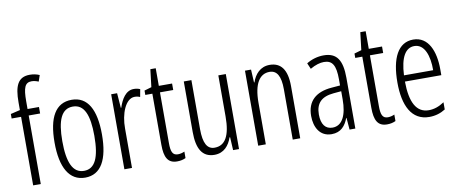

<svg xmlns="http://www.w3.org/2000/svg" viewBox="-67 -1048 3195 1341"><g transform="rotate(-10 1530.5 -377.5)"><path d="M212 -486V-532H131V-586C131 -683 145 -718 192 -718C207 -718 224 -714 241 -707L256 -751C235 -760 214 -765 187 -765C103 -765 77 -705 77 -588V-534L10 -518V-486H77V0H131V-486Z M612 -267C612 -443 558 -542 445 -542C330 -542 276 -445 276 -268C276 -91 333 10 445 10C558 10 612 -90 612 -267ZM331 -268C331 -416 364 -494 445 -494C526 -494 558 -413 558 -267C558 -112 523 -38 445 -38C366 -38 331 -117 331 -268Z M885 -541C828 -541 796 -485 777 -427H774L766 -532H724V0H778V-279C777 -383 817 -486 882 -486C896 -486 910 -483 920 -478L930 -532C915 -539 899 -541 885 -541Z M1111 -38C1072 -38 1062 -67 1062 -126V-486H1156V-532H1062V-657H1024L1009 -532L958 -517V-486H1008V-123C1008 -35 1031 10 1097 10C1122 10 1141 5 1158 -3V-49C1145 -43 1128 -38 1111 -38Z M1537 -532H1484V-240C1484 -103 1446 -39 1371 -39C1319 -39 1293 -84 1293 -185V-532H1239V-173C1239 -56 1275 10 1362 10C1430 10 1467 -37 1486 -92H1490L1495 0H1537Z M1849 -542C1783 -542 1743 -496 1724 -440H1721L1716 -532H1673V0H1727V-295C1727 -431 1770 -494 1840 -494C1891 -494 1918 -452 1918 -357V0H1971V-370C1971 -488 1928 -542 1849 -542Z M2232 -542C2190 -542 2147 -530 2110 -507L2128 -465C2166 -487 2199 -496 2226 -496C2285 -496 2309 -459 2309 -358V-315L2248 -310C2136 -301 2073 -245 2073 -140C2073 -61 2109 10 2193 10C2259 10 2292 -31 2312 -84H2314L2321 0H2362V-360C2362 -485 2325 -542 2232 -542ZM2310 -274V-216C2310 -106 2277 -34 2207 -34C2157 -34 2128 -70 2128 -141C2128 -220 2168 -261 2254 -269Z M2600 -38C2561 -38 2551 -67 2551 -126V-486H2645V-532H2551V-657H2513L2498 -532L2447 -517V-486H2497V-123C2497 -35 2520 10 2586 10C2611 10 2630 5 2647 -3V-49C2634 -43 2617 -38 2600 -38Z M2867 -542C2760 -542 2707 -438 2707 -265C2707 -102 2760 10 2886 10C2929 10 2967 -2 3000 -23V-74C2963 -49 2927 -37 2890 -37C2803 -37 2761 -115 2760 -263H3018V-305C3018 -432 2975 -542 2867 -542ZM2867 -496C2939 -496 2969 -410 2968 -307H2761C2767 -435 2805 -496 2867 -496Z"/></g></svg>

Font: Noto Sans UI Condensed Light
Style: Regular
Weight: 300
Width: 3
Designer: Monotype Design Team
Foundry: Monotype Imaging Inc.
Version: Version 1.901